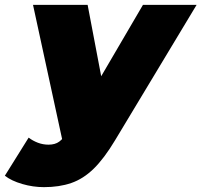

<svg xmlns="http://www.w3.org/2000/svg" viewBox="-96 -567 830 791"><path d="M85 204Q40 204 -4.5 191Q-49 178 -76 157L22 0Q39 13 60 21Q81 29 104 29Q131 29 148 16.5Q165 4 180 -21L215 -79L232 -101L493 -547H714L378 11Q333 86 290 128Q247 170 197.5 187Q148 204 85 204ZM164 25 40 -547H265L346 -121Z"/></svg>

Font: Montserrat Thin Black
Style: Italic
Weight: 900
Italic angle: -11.3°
Version: Version 9.000